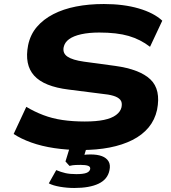

<svg xmlns="http://www.w3.org/2000/svg" viewBox="-20 -736 852 956"><path d="M384 11Q314 11 250.5 1.5Q187 -8 135.5 -26.5Q84 -45 48 -69L111 -204Q151 -180 195.5 -163Q240 -146 291 -138.5Q342 -131 402 -131Q459 -131 497.5 -139Q536 -147 558 -163.5Q580 -180 585 -202Q590 -226 579 -239Q568 -252 544.5 -259Q521 -266 487 -269L322 -290Q199 -305 150 -359.5Q101 -414 120 -511Q131 -564 163.5 -602Q196 -640 245.5 -665.5Q295 -691 358.5 -703.5Q422 -716 497 -716Q595 -716 670.5 -694Q746 -672 788 -633L727 -503Q679 -540 620.5 -557Q562 -574 474 -574Q423 -574 384.5 -565.5Q346 -557 324 -541Q302 -525 297 -501Q291 -471 316 -454Q341 -437 398 -429L553 -408Q676 -391 729 -340.5Q782 -290 762 -189Q751 -139 720 -101.5Q689 -64 639.5 -39Q590 -14 526 -1.5Q462 11 384 11ZM350 200Q314 200 279 194Q244 188 223 177L260 111Q284 121 306 126Q328 131 360 131Q394 131 410 125Q426 119 429 106Q431 94 418.5 89.5Q406 85 381 85Q371 85 356.5 85.5Q342 86 326 90L306 68L333 -20H417L393 59L357 43Q376 38 394 35.5Q412 33 430 33Q465 33 487.5 41.5Q510 50 520.5 67.5Q531 85 525 112Q516 157 471 178.5Q426 200 350 200Z"/></svg>

Font: Nunito Sans 10pt Expanded ExtraBold
Style: Italic
Weight: 800
Width: 7
Italic angle: -9°
Designer: Vernon Adams
Foundry: Vernon Adams
Version: Version 3.101;gftools[0.9.27]